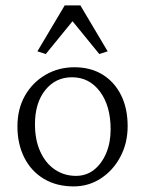

<svg xmlns="http://www.w3.org/2000/svg" viewBox="-20 -666 524 694"><path d="M246.1 7.8Q184.6 7.8 138.7 -19.5Q92.8 -46.9 67.9 -96.2Q43 -145.5 43 -209Q43 -272.5 70.3 -320.3Q97.7 -368.2 144.5 -395.5Q191.4 -422.9 249 -422.9Q307.6 -422.9 350.6 -396.5Q393.6 -370.1 417.5 -322.3Q441.4 -274.4 441.4 -210Q441.4 -149.4 415.5 -100.1Q389.6 -50.8 345.2 -21.5Q300.8 7.8 246.1 7.8ZM254.9 -30.3Q292 -30.3 319.8 -52.2Q347.7 -74.2 363.8 -112.3Q379.9 -150.4 379.9 -198.2Q379.9 -283.2 341.3 -335Q302.7 -386.7 240.2 -386.7Q180.7 -386.7 143.6 -340.3Q106.4 -293.9 106.4 -216.8Q106.4 -160.2 125.5 -118.2Q144.5 -76.2 178.2 -53.2Q211.9 -30.3 254.9 -30.3ZM369.1 -480.5 338.9 -470.7 213.9 -624H270.5L145.5 -470.7L115.2 -480.5L213.9 -646.5H270.5Z"/></svg>

Font: Crimson Pro ExtraLight
Style: Regular
Weight: 250
Designer: Jacques Le Bailly
Foundry: Baron von Fonthausen
Version: Version 1.003